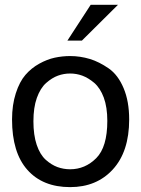

<svg xmlns="http://www.w3.org/2000/svg" viewBox="-20 -764 584 794"><path d="M355 -744.1H467.8L318.8 -596.2H258.8ZM270 -64Q332 -64 377.9 -109.9Q423.8 -155.8 423.8 -264.2Q423.8 -320.3 409.2 -360.4Q394.5 -399.9 369.6 -421.4Q345.2 -441.9 320.3 -451.2Q295.9 -460 270 -460Q244.1 -460 219.7 -451.2Q195.3 -442.4 170.9 -420.9Q147 -399.9 132.3 -358.9Q118.2 -319.3 118.2 -262.2Q118.2 -205.6 131.8 -165Q145.5 -124.5 169.4 -103Q192.4 -82.5 217.3 -73.2Q242.7 -64 270 -64ZM29.8 -270Q29.8 -330.1 45.4 -378.4Q61 -426.3 85 -454.1Q109.4 -482.4 142.1 -500.5Q174.8 -518.6 206.1 -525.4Q237.8 -532.2 270 -532.2Q311.5 -532.2 352.1 -520Q390.1 -508.3 429.7 -481Q468.3 -454.1 491.2 -399.4Q514.2 -344.7 514.2 -270Q514.2 -136.7 446.3 -63Q379.4 9.8 270 9.8Q156.7 9.8 93.3 -61.5Q29.8 -132.8 29.8 -270Z"/></svg>

Font: Miedinger*
Style: Book
Weight: 400
Version: Version 001.000